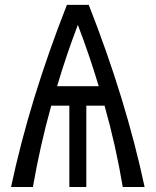

<svg xmlns="http://www.w3.org/2000/svg" viewBox="-20 -752 626 772"><path d="M24.4 0Q98.6 -349.6 249 -732.4H336.9Q486.3 -352.5 561.5 0H473.6Q445.8 -166.5 400.4 -327.1H327.1V0H258.8V-327.1H186Q141.6 -168.5 112.3 0ZM209.5 -405.3H377Q339.8 -529.8 293 -651.9Q246.6 -530.3 209.5 -405.3Z"/></svg>

Font: Consola Mono
Style: Book
Weight: 400
Monospace: yes
Designer: Wojciech Kalinowski "wmk69" (wmk69@o2.pl)
Foundry: Wojciech Kalinowski "wmk69" (wmk69@o2.pl)
Version: Version 2.1.0